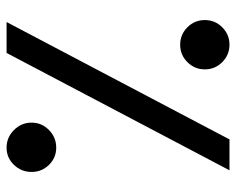

<svg xmlns="http://www.w3.org/2000/svg" viewBox="-87 -619 718 584"><g transform="rotate(90 272.0 -327.0)"><path d="M47 12 404 -666H498L141 12ZM429 12Q398 12 375.5 -10.5Q353 -33 353 -64Q353 -95 375.5 -117Q398 -139 429 -139Q460 -139 481.5 -117Q503 -95 503 -64Q503 -33 481.5 -10.5Q460 12 429 12ZM116 -516Q85 -516 63 -538Q41 -560 41 -591Q41 -622 63 -644Q85 -666 116 -666Q147 -666 169 -644Q191 -622 191 -591Q191 -560 169 -538Q147 -516 116 -516Z"/></g></svg>

Font: Mada SemiBold
Style: Regular
Weight: 600
Designer: Khaled Hosny
Version: Version 1.5